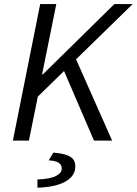

<svg xmlns="http://www.w3.org/2000/svg" viewBox="-20 -676 658 923"><path d="M617.7 -656.3 161.9 -211.7 119 0H41.9L173.2 -656.3H250.7L182.4 -318.8H186.4L529.6 -656.3ZM281.2 -350.1 337.8 -408.6 519 0H431.8ZM160.1 226.3 159.9 186.8Q220.4 184.5 248.7 170.2Q276.9 155.9 276.9 134.2Q276.9 116.4 262.1 106.5Q247.3 96.7 214.1 94.8L236.6 57.6Q280 61.5 302.6 70.2Q325.3 79 333.6 92.1Q341.9 105.3 341.9 124Q341.9 156.8 318.7 179.1Q295.4 201.5 254.3 213.2Q213.2 224.9 160.1 226.3Z"/></svg>

Font: SourceCodeVF
Style: Italic
Weight: 200
Italic angle: -11°
Monospace: yes
Designer: Paul D. Hunt, Teo Tuominen
Foundry: Adobe
Version: Version 1.026;hotconv 1.1.0;makeotfexe 2.6.0